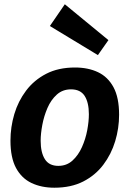

<svg xmlns="http://www.w3.org/2000/svg" viewBox="-20 -860 601 892"><path d="M328.5 -546.4Q389.4 -546.4 435.4 -524.6Q481.4 -502.8 507.4 -454.6Q533.3 -406.4 533.3 -326.9Q533.3 -264.1 515.1 -203.8Q496.9 -143.4 459.9 -94.5Q423 -45.6 366.5 -16.7Q310 12.1 232.6 12.1Q172.4 12.1 126.2 -9.9Q80.1 -31.9 54.3 -79.9Q28.6 -127.9 28.6 -206.4Q28.6 -269.4 46.4 -329.6Q64.3 -389.9 101.2 -438.9Q138.2 -488 194.7 -517.2Q251.2 -546.4 328.5 -546.4ZM309.9 -444.9Q270.9 -444.9 243.8 -420.4Q216.7 -395.9 200.5 -358.4Q184.3 -320.8 176.6 -279.8Q168.9 -238.8 168.9 -206Q168.9 -151.5 188.5 -120.5Q208 -89.4 251 -89.4Q289.6 -89.4 316.6 -113.9Q343.5 -138.3 360.6 -176.2Q377.6 -214.1 385.3 -255.2Q392.9 -296.2 392.9 -329.3Q392.9 -383.4 373.4 -414.1Q353.8 -444.9 309.9 -444.9ZM281.1 -840.2 483.7 -673.6 434.8 -604 211.7 -739.1Z"/></svg>

Font: Bitter Thin
Style: Italic
Weight: 100
Italic angle: -9°
Designer: Sol Matas, and Bitter project Authors
Foundry: Sol Matas
Version: Version 2.002